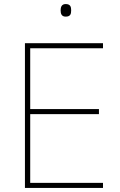

<svg xmlns="http://www.w3.org/2000/svg" viewBox="-20 -1020 590 947"><path d="M304 -1000C284 -1000 279 -985 279 -969C279 -952 284 -938 304 -938C328 -938 331 -952 331 -969C331 -985 328 -1000 304 -1000ZM488 -93V-118H129V-457H468V-482H129V-782H488V-807H103V-93Z"/></svg>

Font: Noto Sans Kannada UI Thin
Style: Regular
Weight: 100
Designer: Jelle Bosma - Monotype Design Team
Foundry: Monotype Imaging Inc.
Version: Version 2.005